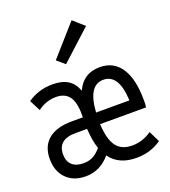

<svg xmlns="http://www.w3.org/2000/svg" viewBox="-139 -855 858 969"><g transform="rotate(-20 290.0 -370.5)"><path d="M156 12Q91 12 52.5 -27Q14 -66 14 -132Q14 -201 58 -237Q102 -273 184 -273H243V-289Q243 -355 220 -385.5Q197 -416 150 -416Q97 -416 51 -382L21 -441Q48 -460 81.5 -471Q115 -482 157 -482Q255 -482 283 -403H285Q321 -482 409 -482Q483 -482 522.5 -422.5Q562 -363 562 -251Q562 -240 562 -233.5Q562 -227 560 -211H313Q317 -129 344.5 -91.5Q372 -54 430 -54Q486 -54 534 -88L563 -29Q536 -10 503 1Q470 12 428 12Q334 12 288 -52Q234 12 156 12ZM314 -273H493Q487 -416 404 -416Q323 -416 314 -273ZM168 -54Q196 -54 218 -65Q240 -76 262 -102Q254 -125 249.5 -152.5Q245 -180 243 -211H182Q85 -211 85 -131Q85 -94 106.5 -74Q128 -54 168 -54ZM255 -554 213 -590 357 -753 416 -701Z"/></g></svg>

Font: Sometype Mono
Style: Regular
Weight: 400
Monospace: yes
Designer: Ryoichi Tsunekawa
Foundry: Dharma Type
Version: Version 1.000; ttfautohint (v1.8.3)